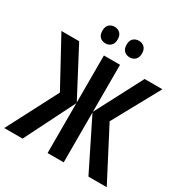

<svg xmlns="http://www.w3.org/2000/svg" viewBox="-208 -1061 1161 1217"><g transform="rotate(30 372.5 -453.0)"><path d="M188 -371 1 -714H131L312 -370V-714H430V-370L610 -714H740L552 -371L745 0H611L430 -365V0H312V-365L129 0H-5ZM225 -846Q225 -876 241 -891Q257 -906 281 -906Q305 -906 321 -890.5Q337 -875 337 -846Q337 -816 321 -800.5Q305 -785 281 -785Q257 -785 241 -800Q225 -815 225 -846ZM402 -846Q402 -876 418 -891Q434 -906 459 -906Q483 -906 499 -890.5Q515 -875 515 -846Q515 -816 499 -800.5Q483 -785 459 -785Q434 -785 418 -800.5Q402 -816 402 -846Z"/></g></svg>

Font: Noto Sans Disp Cond SemBd
Style: Regular
Weight: 600
Width: 3
Designer: Monotype Design Team
Foundry: Monotype Imaging Inc.
Version: Version 2.000;GOOG;noto-source:20170915:90ef993387c0; ttfaut